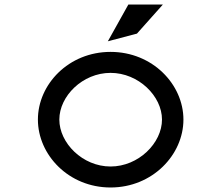

<svg xmlns="http://www.w3.org/2000/svg" viewBox="-20 -820 960 851"><path d="M587 -671 702 -800H549L458 -637ZM470 -497C594 -497 698 -394 698 -290C698 -186 594 -82 470 -82C346 -82 243 -186 243 -290C243 -394 346 -497 470 -497ZM470 11C656 11 793 -134 793 -290C793 -446 656 -590 470 -590C284 -590 148 -446 148 -290C148 -134 284 11 470 11Z"/></svg>

Font: Charger Monospace
Style: Regular
Weight: 400
Designer: Jasper
Foundry: Cannot Into Space Fonts
Version: Version 0.980